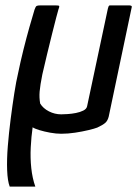

<svg xmlns="http://www.w3.org/2000/svg" viewBox="-20 -492 510 712"><path d="M207 4Q188 4 166 0Q144 -4 126 -9.5Q108 -15 101 -20Q96 15 94 54.5Q92 94 96 131.5Q100 169 111 200Q87 200 61.5 200Q36 200 16 200Q8 179 6.5 139Q5 99 9 49.5Q13 0 19.5 -50.5Q26 -101 33 -146Q40 -191 47 -220Q56 -264 67 -308Q78 -352 89 -391Q100 -430 108 -456Q112 -468 116 -470Q120 -472 129 -472H184Q194 -472 198 -471Q202 -470 197 -458Q195 -452 188.5 -427Q182 -402 173 -366Q164 -330 154.5 -290.5Q145 -251 137 -216Q129 -176 127 -153Q125 -130 129 -108Q140 -90 161.5 -79Q183 -68 207 -68Q216 -68 231 -69Q246 -70 261.5 -73Q277 -76 289 -82Q301 -88 303 -98L380 -460Q381 -464 382.5 -468Q384 -472 388 -472H460Q463 -472 466.5 -470.5Q470 -469 468 -463L383 -59Q379 -44 370.5 -36.5Q362 -29 341 -19Q331 -15 308 -9.5Q285 -4 258.5 0Q232 4 207 4Z"/></svg>

Font: Glory Medium
Style: Italic
Weight: 500
Italic angle: -12°
Version: Version 1.011